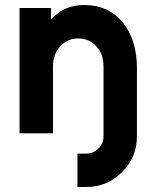

<svg xmlns="http://www.w3.org/2000/svg" viewBox="-20 -532 616 766"><path d="M526.3 0V-260Q526.3 -372.3 469.7 -442.3Q412 -512 316.7 -512Q244.3 -512 198.7 -468.7Q194.7 -465 190.7 -461.2Q186.7 -457.3 183.3 -452.7V-500H58V0H191.3V-265.3Q191.3 -316.3 220.3 -347.3Q249 -378.7 292.7 -378.7Q335.7 -378.7 364.3 -347.3Q393 -317 393 -265.3V0ZM393 0V11.7Q393 40 372.7 60.3Q352.3 80.7 324 80.7H289V214H324Q407.7 214 467.3 154.3Q526.3 95.3 526.3 11.7V0Z"/></svg>

Font: Unageo Variable
Style: Regular
Weight: 300
Designer: Richard Sepsi
Foundry: Richard Sepsi
Version: Version 2.200